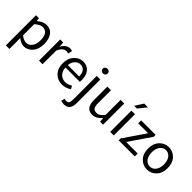

<svg xmlns="http://www.w3.org/2000/svg" viewBox="139 -1804 3112 3112"><g transform="rotate(45 1695.0 -248.5)"><path d="M82 205V-486H150L157 -430H160Q241 -498 315 -498Q407 -498 457 -431.5Q507 -365 507 -250Q507 -131 445.5 -59.5Q384 12 297 12Q234 12 162 -44L164 41V205ZM164 -108Q225 -57 283 -57Q344 -57 383 -109.5Q422 -162 422 -250Q422 -429 294 -429Q238 -429 164 -363Z M637 0V-486H705L712 -398H715Q740 -445 776 -471.5Q812 -498 853 -498Q882 -498 905 -488L889 -416Q863 -424 842 -424Q808 -424 775 -397Q742 -370 719 -312V0Z M938 -242Q938 -356 1003 -427Q1068 -498 1156 -498Q1248 -498 1299 -436.5Q1350 -375 1350 -270Q1350 -243 1347 -225H1019Q1023 -146 1067 -100Q1111 -54 1181 -54Q1243 -54 1302 -92L1331 -38Q1253 12 1171 12Q1071 12 1004.5 -57Q938 -126 938 -242ZM1018 -279H1278Q1278 -353 1246.5 -393Q1215 -433 1158 -433Q1105 -433 1065 -391.5Q1025 -350 1018 -279Z M1351 204 1368 142Q1392 150 1414 150Q1448 150 1461 126.5Q1474 103 1474 55V-486H1556V55Q1556 217 1423 217Q1383 217 1351 204ZM1459 -639Q1459 -663 1475.5 -677.5Q1492 -692 1516 -692Q1540 -692 1556 -677.5Q1572 -663 1572 -639Q1572 -616 1556 -601Q1540 -586 1516 -586Q1492 -586 1475.5 -601Q1459 -616 1459 -639Z M1718 -178V-486H1801V-189Q1801 -121 1822.5 -90Q1844 -59 1892 -59Q1928 -59 1957 -78Q1986 -97 2022 -141V-486H2105V0H2037L2030 -76H2027Q1952 12 1867 12Q1718 12 1718 -178Z M2245 -573 2335 -714H2421L2308 -573ZM2269 0V-486H2351V0Z M2464 0V-44L2720 -419H2492V-486H2824V-442L2568 -67H2832V0Z M2894 -242Q2894 -360 2959.5 -429Q3025 -498 3119 -498Q3213 -498 3278.5 -429Q3344 -360 3344 -242Q3344 -126 3278.5 -57Q3213 12 3119 12Q3025 12 2959.5 -57Q2894 -126 2894 -242ZM2979 -242Q2979 -159 3018 -107.5Q3057 -56 3119 -56Q3182 -56 3220.5 -107.5Q3259 -159 3259 -242Q3259 -326 3220.5 -378Q3182 -430 3119 -430Q3057 -430 3018 -378Q2979 -326 2979 -242Z"/></g></svg>

Font: RibengUni
Style: Regular
Weight: 400
Designer: (1) Dr. Andrew Glass (Senior Program Manager at Microsoft Corporation)
(2) Bivuti Chakma (Chakma Font Designer & Keyboar
Foundry: Bivuti Chakma
Version: Version 2.2022; Updated on: 03 June 2022; Friday